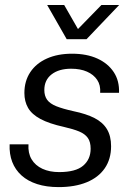

<svg xmlns="http://www.w3.org/2000/svg" viewBox="-20 -754 540 784"><path d="M219.3 10Q169.7 10 131.6 -2.3Q93.4 -14.6 67.9 -37.6Q42.3 -60.7 29.9 -92.9Q17.6 -125.1 19.3 -164.7H96.3Q93.9 -129.1 108.9 -103.7Q124 -78.3 153.2 -64.8Q182.4 -51.3 221.4 -51.3Q288.9 -51.3 319.5 -77.4Q350.1 -103.4 350.1 -146.9Q350.1 -174.3 338.8 -190.6Q327.4 -207 303.3 -217.1Q279.1 -227.1 241.3 -235.7Q180.7 -249.1 145.3 -268.1Q109.9 -287.1 94.7 -313.4Q79.6 -339.7 79.6 -374.1Q79.6 -423.3 103.8 -459.5Q128 -495.7 171.9 -515.2Q215.7 -534.7 274.3 -534.7Q334.1 -534.7 377.6 -514.9Q421 -495.1 444.5 -459.5Q468 -423.9 466 -375H389Q391.4 -405.9 376.9 -427.7Q362.3 -449.6 335.1 -461.5Q308 -473.4 270.4 -473.4Q220.6 -473.4 190.8 -450.4Q161 -427.3 161 -386.4Q161 -362.6 172.4 -346.6Q183.9 -330.7 210.3 -320.1Q236.7 -309.6 280 -300Q332 -289.3 366 -271.9Q400 -254.4 416.8 -226.4Q433.6 -198.4 433.6 -157Q433.6 -104.4 407.8 -66.9Q382 -29.4 333.9 -9.7Q285.9 10 219.3 10ZM252.4 -593.9 172.6 -733.6H242.1L298.4 -635.4L394.1 -733.6H466.6L333.3 -593.9Z"/></svg>

Font: Mona Sans ExtraLight
Style: Italic
Weight: 200
Italic angle: -11.6951°
Designer: Deni Anggara
Foundry: GitHub
Version: Version 2.000